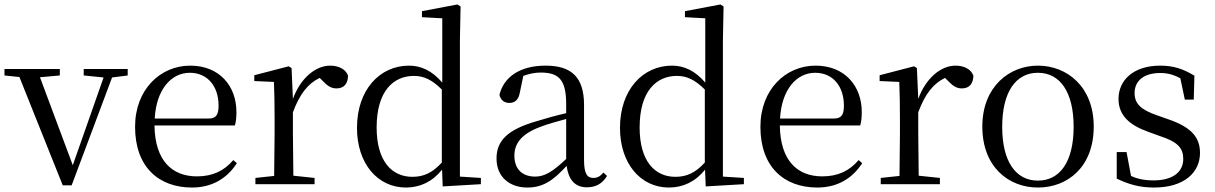

<svg xmlns="http://www.w3.org/2000/svg" viewBox="-28 -825 5441 860"><path d="M347 -487 436 -478 298 -85 151 -479 240 -487V-516H-8V-487L59 -480L253 5H293L474 -478L544 -487V-516H347Z M832 15C922 15 989 -26 1033 -94L1017 -108C976 -60 925 -35 854 -35C744 -35 666 -104 664 -263H1024C1029 -279 1031 -299 1031 -323C1031 -441 954 -531 824 -531C691 -531 577 -425 577 -257C577 -76 684 15 832 15ZM665 -294C672 -424 739 -499 822 -499C903 -499 951 -437 951 -352C951 -312 941 -294 906 -294Z M1199 0H1381V-28L1286 -38L1284 -229V-322C1314 -403 1351 -451 1404 -476L1413 -467C1436 -443 1453 -429 1479 -429C1514 -429 1530 -451 1531 -486C1521 -515 1489 -531 1451 -531C1384 -531 1317 -473 1284 -382L1278 -520L1265 -528L1111 -488V-462L1199 -458C1201 -408 1202 -358 1202 -289V-229L1200 -37L1116 -28V0Z M1955 10 2126 0V-28L2032 -34V-644L2035 -796L2021 -805L1862 -775V-748L1953 -743V-455C1907 -509 1857 -531 1804 -531C1674 -531 1571 -424 1571 -252C1571 -93 1663 15 1790 15C1853 15 1909 -11 1952 -65ZM1951 -97C1909 -51 1870 -33 1819 -33C1728 -33 1659 -102 1659 -254C1659 -418 1735 -485 1826 -485C1871 -485 1908 -467 1951 -424Z M2601 14C2640 14 2670 -2 2691 -37L2675 -52C2659 -34 2647 -28 2630 -28C2603 -28 2588 -45 2588 -108V-355C2588 -479 2532 -531 2416 -531C2303 -531 2229 -482 2209 -400C2215 -377 2230 -364 2253 -364C2278 -364 2295 -377 2301 -413L2316 -485C2343 -495 2368 -500 2394 -500C2473 -500 2508 -470 2508 -359V-318C2464 -308 2417 -295 2375 -282C2243 -244 2196 -193 2196 -115C2196 -32 2255 15 2334 15C2406 15 2451 -18 2510 -82C2518 -22 2546 14 2601 14ZM2508 -113C2445 -53 2409 -34 2369 -34C2313 -34 2276 -66 2276 -128C2276 -183 2309 -226 2393 -257C2427 -270 2467 -281 2508 -292Z M3133 10 3304 0V-28L3210 -34V-644L3213 -796L3199 -805L3040 -775V-748L3131 -743V-455C3085 -509 3035 -531 2982 -531C2852 -531 2749 -424 2749 -252C2749 -93 2841 15 2968 15C3031 15 3087 -11 3130 -65ZM3129 -97C3087 -51 3048 -33 2997 -33C2906 -33 2837 -102 2837 -254C2837 -418 2913 -485 3004 -485C3049 -485 3086 -467 3129 -424Z M3633 15C3723 15 3790 -26 3834 -94L3818 -108C3777 -60 3726 -35 3655 -35C3545 -35 3467 -104 3465 -263H3825C3830 -279 3832 -299 3832 -323C3832 -441 3755 -531 3625 -531C3492 -531 3378 -425 3378 -257C3378 -76 3485 15 3633 15ZM3466 -294C3473 -424 3540 -499 3623 -499C3704 -499 3752 -437 3752 -352C3752 -312 3742 -294 3707 -294Z M4000 0H4182V-28L4087 -38L4085 -229V-322C4115 -403 4152 -451 4205 -476L4214 -467C4237 -443 4254 -429 4280 -429C4315 -429 4331 -451 4332 -486C4322 -515 4290 -531 4252 -531C4185 -531 4118 -473 4085 -382L4079 -520L4066 -528L3912 -488V-462L4000 -458C4002 -408 4003 -358 4003 -289V-229L4001 -37L3917 -28V0Z M4621 15C4754 15 4871 -77 4871 -258C4871 -438 4750 -531 4621 -531C4493 -531 4372 -437 4372 -258C4372 -78 4489 15 4621 15ZM4621 -16C4522 -16 4461 -101 4461 -257C4461 -413 4522 -499 4621 -499C4720 -499 4781 -413 4781 -257C4781 -101 4720 -16 4621 -16Z M5141 15C5277 15 5347 -53 5347 -140C5347 -210 5308 -255 5207 -290L5156 -308C5083 -333 5054 -360 5054 -408C5054 -461 5093 -498 5169 -498C5201 -498 5229 -491 5259 -474L5279 -379H5319L5322 -486C5272 -516 5229 -531 5169 -531C5049 -531 4982 -466 4982 -382C4982 -307 5033 -264 5114 -235L5166 -216C5247 -190 5272 -162 5272 -113C5272 -56 5227 -17 5139 -17C5097 -17 5066 -24 5038 -37L5018 -144H4974V-25C5028 1 5077 15 5141 15Z"/></svg>

Font: Harano Aji Mincho KR
Style: Regular
Weight: 400
Foundry: Masamichi Hosoda
Version: HaranoAjiMinchoKR-Regular version 20230610;ttx 4.39.4